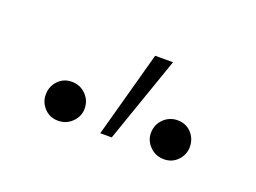

<svg xmlns="http://www.w3.org/2000/svg" viewBox="-40 -834 378 283"><g transform="rotate(20 148.5 -692.5)"><path d="M129 -627 166 -762H194L147 -627ZM64 -623Q51 -623 42.5 -632Q34 -641 34 -653Q34 -666 42.5 -675Q51 -684 64 -684Q77 -684 86 -675Q95 -666 95 -653Q95 -641 86 -632Q77 -623 64 -623ZM230 -623Q217 -623 208 -632Q199 -641 199 -653Q199 -666 208 -675Q217 -684 230 -684Q243 -684 251.5 -675Q260 -666 260 -653Q260 -641 251.5 -632Q243 -623 230 -623Z"/></g></svg>

Font: Murecho ExtraLight
Style: Regular
Weight: 200
Designer: Neil Summerour
Foundry: Positype
Version: Version 1.010; ttfautohint (v1.8.3)